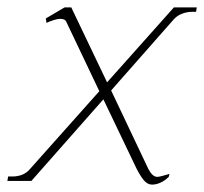

<svg xmlns="http://www.w3.org/2000/svg" viewBox="-45 -490 553 520"><path d="M488 -470 486 -458H475Q462 -458 448.5 -453Q435 -448 426 -438L256 -245L357 -32Q368 -11 381 -11Q388 -11 414 -19L412 -11Q402 -1 390 4.5Q378 10 367 10Q354 10 344 -2.5Q334 -15 324 -35L235 -221L40 0H-25L-23 -12H-12Q19 -12 36 -32L224 -243L135 -430Q132 -439 118 -439Q111 -439 100 -435.5Q89 -432 81 -428L79 -440L130 -470H148L245 -267L426 -470Z"/></svg>

Font: Taviraj Thin
Style: Italic
Weight: 250
Italic angle: -12°
Designer: Katatrad Team
Foundry: CadsonDemak
Version: Version 1.001